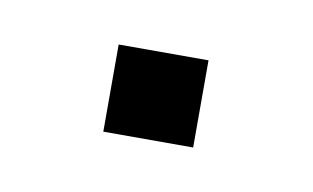

<svg xmlns="http://www.w3.org/2000/svg" viewBox="-27 -270 230 141"><g transform="rotate(10 87.5 -199.5)"><path d="M54 -167V-232H121V-167Z"/></g></svg>

Font: Rokkitt Light
Style: Regular
Weight: 300
Version: Version 3.103